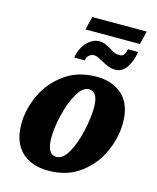

<svg xmlns="http://www.w3.org/2000/svg" viewBox="-126 -937 845 1033"><g transform="rotate(15 297.0 -420.0)"><path d="M38 -196Q38 -277 75.5 -358Q113 -439 187 -492.5Q261 -546 365 -546Q454 -546 509.5 -495Q565 -444 565 -341Q565 -262 529 -180.5Q493 -99 420 -44.5Q347 10 242 10Q148 10 93 -42.5Q38 -95 38 -196ZM393 -382Q393 -470 342 -470Q307 -470 277.5 -419Q248 -368 230.5 -295.5Q213 -223 213 -166Q213 -73 265 -73Q303 -73 332 -126.5Q361 -180 377 -254Q393 -328 393 -382ZM258 -850H561L543 -776H240ZM370 -635Q352 -645 341.5 -649.5Q331 -654 321 -654Q306 -654 293 -642.5Q280 -631 280 -614H221Q223 -640 237.5 -668Q252 -696 276.5 -715Q301 -734 329 -734Q348 -734 362 -728Q376 -722 395 -711Q411 -700 423.5 -695Q436 -690 451 -690Q469 -690 475.5 -699Q482 -708 484.5 -718Q487 -728 488 -732H545Q538 -683 513.5 -645.5Q489 -608 450 -608Q429 -608 411 -615Q393 -622 370 -635Z"/></g></svg>

Font: Noto Serif NarrowBlack
Style: Italic
Weight: 900
Width: 4
Italic angle: -12°
Designer: Monotype Design Team
Foundry: Monotype Imaging Inc.
Version: Version 1.001